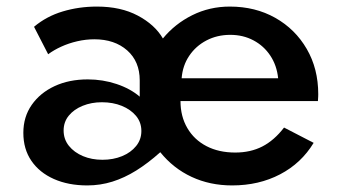

<svg xmlns="http://www.w3.org/2000/svg" viewBox="-20 -548 1042 584"><path d="M245.5 16Q188 16 144 -3.5Q100 -23 75.5 -58.8Q51 -94.5 51 -144Q51 -192.5 76.5 -229Q102 -265.5 146 -286Q190 -306.5 247 -306.5Q292.5 -306.5 334.5 -292.5Q376.5 -278.5 405 -254V-303.5Q405 -361 366.8 -394.8Q328.5 -428.5 267 -428.5Q241 -428.5 215 -422.5Q189 -416.5 166.5 -406.2Q144 -396 126.5 -383L83.5 -466.5Q121.5 -498.5 170.8 -513.2Q220 -528 275 -528Q347.5 -528 399.2 -500.5Q451 -473 475.5 -431Q512 -475.5 564.8 -501.8Q617.5 -528 679 -528Q756.5 -528 817.2 -493.8Q878 -459.5 913 -399.2Q948 -339 948 -261.5Q948 -257.5 947.8 -253.5Q947.5 -249.5 947 -240.5H529Q529 -194 549.8 -158.5Q570.5 -123 608 -103.5Q645.5 -84 695.5 -84Q742 -84 778 -102.5Q814 -121 844 -160L934 -113.5Q896.5 -51.5 832 -17.8Q767.5 16 686 16Q618.5 16 562.8 -10Q507 -36 467.5 -85Q430 -51.5 394.2 -29.2Q358.5 -7 321.8 4.5Q285 16 245.5 16ZM291.5 -62Q324.5 -62 351.2 -73Q378 -84 394 -103.8Q410 -123.5 410 -149.5Q410 -176 393.8 -195.5Q377.5 -215 350.5 -226Q323.5 -237 290 -237Q258 -237 231.5 -226.2Q205 -215.5 189.2 -196.2Q173.5 -177 173.5 -151Q173.5 -124.5 189.5 -104.5Q205.5 -84.5 232.2 -73.2Q259 -62 291.5 -62ZM532.5 -310H826Q822 -349 802.2 -378.8Q782.5 -408.5 751 -425.2Q719.5 -442 680.5 -442Q640.5 -442 608 -425Q575.5 -408 555.5 -378.2Q535.5 -348.5 532.5 -310Z"/></svg>

Font: Spartan Thin SemiBold
Style: Regular
Weight: 600
Version: Version 1.004